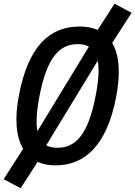

<svg xmlns="http://www.w3.org/2000/svg" viewBox="-36 -886 734 1042"><path d="M594 -358C620 -492.5 610.5 -590 573 -653L678 -816.5L585.5 -866L494 -723.5C466 -736 433 -742 396.5 -742C232.5 -742 118.5 -635 67.5 -373C41.5 -241 51.5 -143 89.5 -78.5L-16 86.5L76 135.5L168 -7.5C196 5 228.5 11.5 265 11.5C429 11.5 544.5 -102.5 594 -358ZM483 -365.5C442.5 -156.5 375.5 -84 276 -84C252 -84 231.5 -88 215 -97.5L494.5 -556.5C503 -512.5 499.5 -450.5 483 -365.5ZM167 -174C158.5 -218 162 -280.5 178.5 -365.5C219 -574.5 286.5 -646.5 385.5 -646.5C409.5 -646.5 430 -642.5 446.5 -633Z"/></svg>

Font: Monaspace Neon Medium
Style: Italic
Weight: 500
Italic angle: -11°
Designer: Riley Cran & the Lettermatic Team
Foundry: Lettermatic
Version: Version 1.200 (Monaspace Neon)